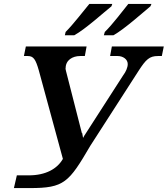

<svg xmlns="http://www.w3.org/2000/svg" viewBox="-20 -951 856 980"><path d="M510 -771H559C615 -802 715 -892 748 -919L753 -931H635C603 -892 556 -828 515 -788ZM311 -771H359C416 -802 516 -893 549 -919L553 -931H436C404 -893 356 -829 315 -788ZM51 9H132C308 9 331 -19 441 -207L687 -589C725 -648 743 -665 786 -665H806L816 -714H551L542 -665H581C607 -665 632 -649 632 -624C632 -606 622 -584 609 -567L412 -261C412 -263 412 -260 404 -247C400 -271 399 -276 398 -271L317 -588C313 -603 315 -605 315 -603C315 -644 350 -665 389 -665H413L422 -714H112L102 -665H122C151 -665 162 -648 178 -592L301 -140C272 -89 213 -56 127 -56H66Z"/></svg>

Font: Noto Serif Semi
Style: Italic
Weight: 600
Italic angle: -12°
Designer: Monotype Design Team
Foundry: Monotype Imaging Inc.
Version: Version 1.901